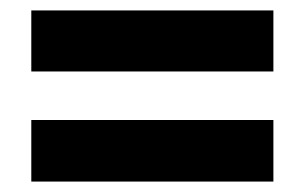

<svg xmlns="http://www.w3.org/2000/svg" viewBox="-20 -536 584 368"><path d="M40 -399V-516H504V-399ZM40 -188V-306H504V-188Z"/></svg>

Font: Noto Sans Ethiopic SemiCondensed ExtraBold
Style: Regular
Weight: 800
Width: 4
Designer: Monotype Design Team
Foundry: Monotype Imaging Inc.
Version: Version 2.102; ttfautohint (v1.8.4.7-5d5b)